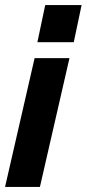

<svg xmlns="http://www.w3.org/2000/svg" viewBox="-34 -740 343 760"><path d="M-14 0 103 -510H241L124 0ZM114 -573 145 -720H289L258 -573Z"/></svg>

Font: Instrument Sans Condensed
Style: Bold Italic
Weight: 700
Width: 3
Italic angle: -13°
Designer: Rodrigo Fuenzalida
Foundry: fragTYPE
Version: Version 1.000;gftools[0.9.28]